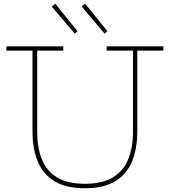

<svg xmlns="http://www.w3.org/2000/svg" viewBox="-20 -1000 909 1028"><path d="M436 -980 555 -833 540 -820 417 -965ZM276 -980 395 -833 380 -820 257 -965ZM551 -752H855V-729H715V-296Q715 -203.5 686.8 -135.2Q658.5 -67 596.8 -29.5Q535 8 434 8Q333.5 8 272 -29.5Q210.5 -67 182.2 -135.2Q154 -203.5 154 -296V-729H14V-752H319V-729H179V-296Q179 -210.5 204 -147.5Q229 -84.5 285.2 -50.2Q341.5 -16 435 -16Q528 -16 584.5 -50.2Q641 -84.5 666.5 -147.5Q692 -210.5 692 -296V-729H551Z"/></svg>

Font: Hepta Slab ExtraLight ExtraLight
Style: Regular
Weight: 250
Version: Version 1.102